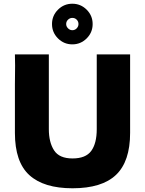

<svg xmlns="http://www.w3.org/2000/svg" viewBox="-20 -1000 778 1030"><path d="M369 10Q215 10 137.5 -60.5Q60 -131 60 -287V-547L61 -648L60 -708H242V-307Q242 -237 270 -193.5Q298 -150 369 -150Q440 -150 469.5 -190.5Q499 -231 499 -307V-708H678V-287Q678 -134 602.5 -62Q527 10 369 10ZM368 -762Q323 -762 291 -794Q259 -826 259 -871Q259 -916 291 -948Q323 -980 368 -980Q413 -980 445 -948Q477 -916 477 -871Q477 -826 445 -794Q413 -762 368 -762ZM368 -838Q382 -838 391.5 -848Q401 -858 401 -871Q401 -885 391.5 -894.5Q382 -904 368 -904Q355 -904 345 -894.5Q335 -885 335 -871Q335 -858 345 -848Q355 -838 368 -838Z"/></svg>

Font: Rowdies
Style: Regular
Weight: 400
Designer: Jaikishan Patel
Version: Version 1.000; ttfautohint (v1.8.3)